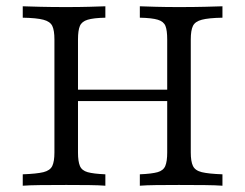

<svg xmlns="http://www.w3.org/2000/svg" viewBox="-20 -591 780 611"><path d="M425 0V-36.3Q462.9 -37.9 481.5 -43.1Q500 -48.4 506 -62.9Q512.1 -77.4 512.1 -105.6V-465.3Q512.1 -494.4 506.5 -508.5Q500.8 -522.6 482.3 -528.2Q463.7 -533.9 425 -534.7V-571Q444.4 -570.2 476.6 -569.4Q508.9 -568.5 549.2 -568.5Q596 -568.5 631.5 -569.4Q666.9 -570.2 687.9 -571V-534.7Q643.5 -533.9 622.2 -528.2Q600.8 -522.6 594 -508.5Q587.1 -494.4 587.1 -465.3V-105.6Q587.1 -77.4 594 -62.9Q600.8 -48.4 622.2 -43.1Q643.5 -37.9 687.9 -36.3V0Q666.9 -1.6 631.5 -2Q596 -2.4 549.2 -2.4Q508.9 -2.4 476.6 -2Q444.4 -1.6 425 0ZM52.4 0V-36.3Q96.8 -37.9 118.1 -43.1Q139.5 -48.4 146.4 -62.9Q153.2 -77.4 153.2 -105.6V-465.3Q153.2 -494.4 146.4 -508.5Q139.5 -522.6 118.1 -528.2Q96.8 -533.9 52.4 -534.7V-571Q73.4 -570.2 108.9 -569.4Q144.4 -568.5 191.1 -568.5Q231.5 -568.5 263.7 -569.4Q296 -570.2 315.3 -571V-534.7Q277.4 -533.9 258.9 -528.2Q240.3 -522.6 234.3 -508.5Q228.2 -494.4 228.2 -465.3V-105.6Q228.2 -77.4 234.3 -62.9Q240.3 -48.4 258.9 -43.1Q277.4 -37.9 315.3 -36.3V0Q296 -1.6 263.7 -2Q231.5 -2.4 191.1 -2.4Q143.5 -2.4 108.5 -2Q73.4 -1.6 52.4 0ZM200 -269.4V-305.6H539.5V-269.4Z"/></svg>

Font: Playfair 9pt Light
Style: Regular
Weight: 300
Designer: Claus Eggers Sørensen
Foundry: Claus Eggers Sørensen
Version: Version 2.001;gftools[0.9.30]